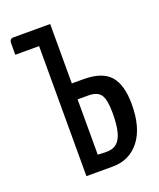

<svg xmlns="http://www.w3.org/2000/svg" viewBox="-132 -782 718 865"><g transform="rotate(-20 227.5 -350.0)"><path d="M131.9 0V-623.5H17.8V-677Q17.8 -688.6 22.1 -694.3Q26.4 -700 38.2 -700H212.9V-415.1H268.3Q358.3 -415.1 396.6 -371.5Q434.8 -327.8 434.8 -235.2Q434.8 -122.3 386.7 -61.1Q338.5 0 257.8 0ZM255.8 -71.9Q285.9 -71.9 304.4 -87.9Q323 -103.8 331.6 -138.1Q340.2 -172.4 340.2 -227.4Q340.2 -290.6 324 -314.6Q307.8 -338.7 263.4 -338.7H212.9V-73.6Q222.9 -72.9 233 -72.4Q243.2 -71.9 255.8 -71.9Z"/></g></svg>

Font: Yanone Kaffeesatz ExtraLight
Style: Regular
Weight: 200
Designer: Yanone (Cyrillic: Daniel Pouzeot, Huerta Tipografica, and Cyreal)
Foundry: Yanone
Version: Version 2.003